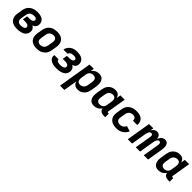

<svg xmlns="http://www.w3.org/2000/svg" viewBox="405 -2138 3942 3942"><g transform="rotate(45 2376.0 -166.5)"><path d="M255 8Q284 8 313.5 4.5Q343 1 372 -8Q401 -17 427.5 -34Q454 -51 471 -78Q488 -105 492 -134Q497 -162 491.5 -189Q486 -216 468.5 -235.5Q451 -255 428 -268Q449 -276 468.5 -288.5Q488 -301 499.5 -321Q511 -341 514 -362Q521 -402 507.5 -439Q494 -476 463.5 -498.5Q433 -521 394 -529.5Q355 -538 315 -538Q281 -538 246.5 -532.5Q212 -527 179 -511Q146 -495 119.5 -468.5Q93 -442 78 -409Q63 -376 58 -342L40 -232Q34 -199 35 -166Q36 -133 47 -103.5Q58 -74 79.5 -51.5Q101 -29 129 -15.5Q157 -2 189.5 3Q222 8 255 8ZM257 -97Q234 -97 212 -103.5Q190 -110 176.5 -128Q163 -146 160.5 -168.5Q158 -191 162 -215L180 -325Q183 -347 194 -369Q205 -391 225 -406.5Q245 -422 268 -427.5Q291 -433 314 -433Q333 -433 351.5 -429Q370 -425 382.5 -410.5Q395 -396 392 -377Q390 -362 377 -350Q364 -338 348 -333Q332 -328 316.5 -326Q301 -324 285 -324H219L201 -219H268Q286 -219 304 -216.5Q322 -214 338 -207Q354 -200 364 -185Q374 -170 371 -152Q368 -139 358.5 -128Q349 -117 336 -111.5Q323 -106 310 -103Q297 -100 283.5 -98.5Q270 -97 257 -97Z M820 8Q853 8 887 2Q921 -4 953 -20.5Q985 -37 1010.5 -63.5Q1036 -90 1050 -122.5Q1064 -155 1069 -188L1088 -298Q1094 -337 1091.5 -375.5Q1089 -414 1072 -446Q1055 -478 1025.5 -499.5Q996 -521 959 -529.5Q922 -538 883 -538Q850 -538 816 -532Q782 -526 750 -509.5Q718 -493 692.5 -466.5Q667 -440 653 -407.5Q639 -375 634 -342L616 -232Q609 -193 611.5 -155Q614 -117 631 -84.5Q648 -52 677.5 -30.5Q707 -9 744.5 -0.5Q782 8 820 8ZM822 -97Q800 -97 780 -105Q760 -113 748.5 -131Q737 -149 735.5 -171Q734 -193 738 -215L756 -325Q761 -354 777.5 -381Q794 -408 823 -420.5Q852 -433 881 -433Q904 -433 924 -425Q944 -417 955 -399Q966 -381 967.5 -359.5Q969 -338 965 -315L947 -205Q942 -176 925.5 -149Q909 -122 880 -109.5Q851 -97 822 -97Z M1401 8Q1430 8 1460 4.5Q1490 1 1520 -8Q1550 -17 1577.5 -34Q1605 -51 1622.5 -78.5Q1640 -106 1645 -135Q1649 -164 1644 -191Q1639 -218 1621.5 -238.5Q1604 -259 1581 -272Q1602 -280 1621.5 -292Q1641 -304 1652 -323.5Q1663 -343 1667 -364Q1672 -397 1663.5 -428Q1655 -459 1634 -481Q1613 -503 1584.5 -516Q1556 -529 1524 -533.5Q1492 -538 1459 -538Q1422 -538 1384 -529.5Q1346 -521 1312 -497.5Q1278 -474 1256.5 -440Q1235 -406 1228 -368H1352Q1356 -390 1374.5 -406.5Q1393 -423 1415 -428Q1437 -433 1459 -433Q1474 -433 1489 -431Q1504 -429 1517 -424Q1530 -419 1538.5 -407Q1547 -395 1545 -380Q1542 -364 1529 -352.5Q1516 -341 1500.5 -336.5Q1485 -332 1469.5 -330Q1454 -328 1438 -328H1371L1354 -223H1421Q1439 -223 1457 -220.5Q1475 -218 1491.5 -210.5Q1508 -203 1517 -187.5Q1526 -172 1523 -153Q1521 -139 1510 -127.5Q1499 -116 1485 -110.5Q1471 -105 1457 -102Q1443 -99 1429 -98Q1415 -97 1401 -97Q1384 -97 1367 -99Q1350 -101 1335 -106.5Q1320 -112 1308.5 -124.5Q1297 -137 1300 -154Q1300 -155 1301 -156H1177Q1176 -153 1176 -149Q1170 -116 1182.5 -86.5Q1195 -57 1219.5 -38.5Q1244 -20 1273.5 -9.5Q1303 1 1335.5 4.5Q1368 8 1401 8Z M1703 205H1828L1878 -94Q1885 -65 1902.5 -40Q1920 -15 1949 -3.5Q1978 8 2010 8Q2040 8 2071 0Q2102 -8 2129 -27Q2156 -46 2175.5 -72.5Q2195 -99 2205.5 -128.5Q2216 -158 2221 -188L2240 -298Q2245 -332 2246 -365.5Q2247 -399 2239.5 -430.5Q2232 -462 2213.5 -488Q2195 -514 2165 -526Q2135 -538 2101 -538Q2070 -538 2039.5 -529.5Q2009 -521 1982.5 -500.5Q1956 -480 1937 -453L1950 -530H1825ZM1976 -97Q1952 -97 1933 -108Q1914 -119 1905.5 -139.5Q1897 -160 1896.5 -183Q1896 -206 1900 -229L1918 -339Q1922 -365 1938 -389Q1954 -413 1980.5 -423Q2007 -433 2033 -433Q2055 -433 2075 -425Q2095 -417 2106.5 -399Q2118 -381 2119.5 -359.5Q2121 -338 2117 -315L2099 -205Q2095 -177 2078.5 -150Q2062 -123 2033.5 -110Q2005 -97 1976 -97Z M2482 8Q2514 8 2546.5 -1.5Q2579 -11 2606 -33Q2633 -55 2651 -84Q2653 -54 2672 -31Q2691 -8 2720 0Q2749 8 2780 8H2817V-97H2798Q2791 -97 2785.5 -99.5Q2780 -102 2778.5 -108Q2777 -114 2778 -121L2846 -530H2721L2705 -436Q2698 -466 2680.5 -491Q2663 -516 2634.5 -527Q2606 -538 2573 -538Q2543 -538 2512.5 -530Q2482 -522 2454.5 -503Q2427 -484 2407.5 -458Q2388 -432 2377.5 -402Q2367 -372 2362 -342L2344 -232Q2338 -198 2337 -164.5Q2336 -131 2343.5 -99.5Q2351 -68 2369.5 -42Q2388 -16 2418 -4Q2448 8 2482 8ZM2550 -97Q2528 -97 2508 -105Q2488 -113 2476.5 -131Q2465 -149 2463.5 -170.5Q2462 -192 2466 -215L2484 -325Q2488 -353 2504.5 -380Q2521 -407 2550 -420Q2579 -433 2608 -433Q2631 -433 2650.5 -422.5Q2670 -412 2678 -391Q2686 -370 2686.5 -347.5Q2687 -325 2683 -302L2665 -192Q2661 -166 2645 -142Q2629 -118 2602.5 -107.5Q2576 -97 2550 -97Z M3138 8Q3174 8 3210.5 0Q3247 -8 3280 -28.5Q3313 -49 3338 -78.5Q3363 -108 3379 -143L3263 -180Q3253 -156 3233.5 -135.5Q3214 -115 3188.5 -106Q3163 -97 3138 -97Q3115 -97 3093 -104Q3071 -111 3057.5 -128.5Q3044 -146 3041 -168.5Q3038 -191 3042 -215L3060 -325Q3064 -353 3080.5 -380Q3097 -407 3125.5 -420Q3154 -433 3183 -433Q3208 -433 3230.5 -424.5Q3253 -416 3263.5 -394Q3274 -372 3270 -347L3269 -344H3393Q3394 -347 3395 -351Q3400 -385 3392 -417.5Q3384 -450 3363 -474.5Q3342 -499 3313 -513.5Q3284 -528 3250.5 -533Q3217 -538 3183 -538Q3150 -538 3116.5 -531.5Q3083 -525 3051.5 -508.5Q3020 -492 2995 -465.5Q2970 -439 2956.5 -407Q2943 -375 2938 -342L2920 -232Q2913 -192 2916.5 -152.5Q2920 -113 2939 -81Q2958 -49 2989.5 -28.5Q3021 -8 3059.5 0Q3098 8 3138 8Z M3465 0H3590L3643 -319Q3646 -336 3650.5 -353.5Q3655 -371 3662.5 -388Q3670 -405 3684.5 -419Q3699 -433 3717 -433Q3734 -433 3745.5 -421.5Q3757 -410 3758.5 -393.5Q3760 -377 3757 -360L3697 0H3822L3875 -319Q3878 -336 3882.5 -353.5Q3887 -371 3894.5 -388Q3902 -405 3916.5 -419Q3931 -433 3949 -433Q3966 -433 3977.5 -421.5Q3989 -410 3990.5 -393.5Q3992 -377 3989 -360L3929 0H4054L4110 -339Q4115 -366 4116.5 -392.5Q4118 -419 4114 -444Q4110 -469 4098.5 -491.5Q4087 -514 4065 -526Q4043 -538 4016 -538Q3995 -538 3973 -530Q3951 -522 3934 -506Q3917 -490 3904.5 -470.5Q3892 -451 3883 -430Q3881 -458 3870.5 -483.5Q3860 -509 3836.5 -523.5Q3813 -538 3784 -538Q3761 -538 3737.5 -528.5Q3714 -519 3696.5 -500Q3679 -481 3666 -460L3678 -530H3553Z M4354 8Q4386 8 4418.5 -1.5Q4451 -11 4478 -33Q4505 -55 4523 -84Q4525 -54 4544 -31Q4563 -8 4592 0Q4621 8 4652 8H4689V-97H4670Q4663 -97 4657.5 -99.5Q4652 -102 4650.5 -108Q4649 -114 4650 -121L4718 -530H4593L4577 -436Q4570 -466 4552.5 -491Q4535 -516 4506.5 -527Q4478 -538 4445 -538Q4415 -538 4384.5 -530Q4354 -522 4326.5 -503Q4299 -484 4279.5 -458Q4260 -432 4249.5 -402Q4239 -372 4234 -342L4216 -232Q4210 -198 4209 -164.5Q4208 -131 4215.5 -99.5Q4223 -68 4241.5 -42Q4260 -16 4290 -4Q4320 8 4354 8ZM4422 -97Q4400 -97 4380 -105Q4360 -113 4348.5 -131Q4337 -149 4335.5 -170.5Q4334 -192 4338 -215L4356 -325Q4360 -353 4376.5 -380Q4393 -407 4422 -420Q4451 -433 4480 -433Q4503 -433 4522.5 -422.5Q4542 -412 4550 -391Q4558 -370 4558.5 -347.5Q4559 -325 4555 -302L4537 -192Q4533 -166 4517 -142Q4501 -118 4474.5 -107.5Q4448 -97 4422 -97Z"/></g></svg>

Font: Iosevka Sparkle
Style: Bold Italic
Weight: 700
Italic angle: -9°
Designer: Belleve Invis
Foundry: Belleve Invis
Version: Version 4.5.0; ttfautohint (v1.8.3)